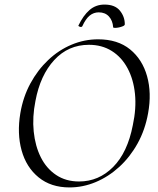

<svg xmlns="http://www.w3.org/2000/svg" viewBox="-20 -808 691 840"><path d="M284 12Q203 12 149 -32Q95 -76 74.5 -150Q54 -224 69 -313Q81 -384 113 -443Q145 -502 191 -545.5Q237 -589 293 -612.5Q349 -636 409 -636Q495 -636 549 -592Q603 -548 623.5 -474.5Q644 -401 628 -313Q615 -240 582 -180.5Q549 -121 502 -78Q455 -35 399 -11.5Q343 12 284 12ZM326 -14Q412 -14 475 -77.5Q538 -141 561 -260Q577 -334 570.5 -397.5Q564 -461 538 -509.5Q512 -558 469 -585Q426 -612 369 -612Q279 -612 217.5 -545.5Q156 -479 135 -366Q121 -296 127.5 -232.5Q134 -169 158.5 -120Q183 -71 225.5 -42.5Q268 -14 326 -14ZM475 -689Q473 -718 456.5 -736Q440 -754 412 -754Q390 -754 372.5 -740Q355 -726 340 -693Q336 -688 329 -691Q322 -694 323 -696Q344 -740 371.5 -764Q399 -788 437 -788Q483 -788 504.5 -761.5Q526 -735 526 -702Q526 -697 518 -693.5Q510 -690 500.5 -688Q491 -686 483 -686Q475 -686 475 -689Z"/></svg>

Font: Cormorant
Style: Italic
Weight: 400
Italic angle: -10°
Designer: Christian Thalmann (Catharsis Fonts)
Foundry: Catharsis Fonts
Version: Version 4.000